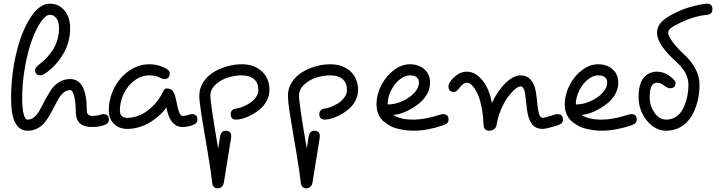

<svg xmlns="http://www.w3.org/2000/svg" viewBox="-20 -708 3919 1040"><path d="M40 -173.8Q40 -298.8 67.6 -417Q95.2 -535.2 144.3 -611.6Q193.4 -688 250 -688Q287.1 -688 312.7 -667.2Q338.4 -646.5 349.1 -617.7Q359.9 -588.9 359.9 -556.2Q359.9 -481.4 324.5 -419.7Q289.1 -357.9 237.8 -319.8Q212.4 -299.8 200.2 -299.8Q169.9 -299.8 169.9 -330.1Q169.9 -341.8 198.2 -363.8Q215.3 -376.5 231.2 -393.3Q247.1 -410.2 263.7 -434.1Q280.3 -458 290 -490Q299.8 -522 299.8 -556.2Q299.8 -572.8 295.7 -587.9Q291.5 -603 279.5 -615.5Q267.6 -627.9 250 -627.9Q228 -627.9 201.7 -589.8Q175.3 -551.8 152.8 -490.7Q130.4 -429.7 115.2 -344.5Q100.1 -259.3 100.1 -173.8Q100.1 -123 107.7 -91.6Q115.2 -60.1 129.9 -60.1Q150.9 -60.1 168.5 -76.4Q186 -92.8 198.2 -117.2Q210.4 -141.6 226.1 -169.9Q241.7 -198.2 257.8 -222.7Q273.9 -247.1 300.5 -263.4Q327.1 -279.8 359.9 -279.8Q450.2 -279.8 450.2 -109.9Q450.2 -80.1 480 -80.1Q502.9 -80.1 521 -85.9Q532.7 -89.8 540 -89.8Q569.8 -89.8 569.8 -60.1Q569.8 -48.3 563 -41.3Q556.2 -34.2 540 -28.8Q513.2 -20 480 -20Q459.5 -20 444.6 -23.7Q429.7 -27.3 416.7 -36.6Q403.8 -45.9 397 -64.2Q390.1 -82.5 390.1 -109.9Q390.1 -151.9 382.1 -186Q374 -220.2 359.9 -220.2Q341.8 -220.2 326.4 -208Q311 -195.8 299.3 -176.5Q287.6 -157.2 275.9 -133.8Q264.2 -110.4 250.7 -86.7Q237.3 -63 221.4 -43.7Q205.6 -24.4 181.9 -12.2Q158.2 0 129.9 0Q40 0 40 -173.8Z M569.3 -109.9Q569.3 -172.4 597.9 -229.7Q626.5 -287.1 677.7 -323.5Q729 -359.9 789.6 -359.9Q832.5 -359.9 869.6 -341.8Q885.7 -334 892.6 -327.1Q899.4 -320.3 899.4 -310.1Q899.4 -279.8 869.6 -279.8Q861.3 -279.8 844.7 -288.1Q820.3 -299.8 789.6 -299.8Q745.6 -299.8 708 -271.5Q670.4 -243.2 649.9 -199.5Q629.4 -155.8 629.4 -109.9Q629.4 -69.8 669.4 -69.8Q695.3 -69.8 720.7 -78.1Q746.1 -86.4 763.9 -97.9Q781.7 -109.4 798.3 -124.5Q814.9 -139.6 823.5 -149.7Q832 -159.7 838.4 -168.9Q848.6 -183.6 857.4 -200.7Q866.2 -217.8 870.6 -223.4Q875 -229 881.3 -229Q905.8 -229 916 -215.3Q926.3 -201.7 933.6 -168Q934.6 -164.1 936 -156.2Q939.9 -137.2 942.1 -127.4Q944.3 -117.7 948.7 -104.5Q953.1 -91.3 958.3 -85.7Q963.4 -80.1 969.7 -80.1Q982.4 -80.1 1000.5 -85.9Q1012.2 -89.8 1019.5 -89.8Q1049.3 -89.8 1049.3 -60.1Q1049.3 -48.3 1042.5 -41.3Q1035.6 -34.2 1019.5 -28.8Q992.7 -20 969.7 -20Q901.4 -20 881.8 -123.5L881.3 -127Q876 -117.7 864.7 -104.7Q853.5 -91.8 833.3 -74.7Q813 -57.6 789.6 -43.5Q766.1 -29.3 734.1 -19.5Q702.1 -9.8 669.4 -9.8Q624.5 -9.8 596.9 -37.4Q569.3 -64.9 569.3 -109.9Z M1059.6 -189.9Q1059.6 -229 1080.3 -261.7Q1101.1 -294.4 1134.3 -315.4Q1167.5 -336.4 1208 -348.1Q1248.5 -359.9 1289.6 -359.9Q1356 -359.9 1397.7 -322Q1439.5 -284.2 1439.5 -220.2Q1439.5 -189.5 1425 -162.4Q1410.6 -135.3 1389.4 -117.2Q1368.2 -99.1 1343 -85.7Q1317.9 -72.3 1296.1 -66.2Q1274.4 -60.1 1259.8 -60.1Q1229.5 -60.1 1229.5 -89.8Q1229.5 -102.1 1237.3 -110.4Q1245.1 -118.7 1259.8 -120.1Q1272 -121.1 1291.3 -128.4Q1310.5 -135.7 1330.6 -147.9Q1350.6 -160.2 1365 -179.7Q1379.4 -199.2 1379.4 -220.2Q1379.4 -259.8 1355.5 -279.8Q1331.5 -299.8 1289.6 -299.8Q1251.5 -299.8 1213.6 -287.8Q1175.8 -275.9 1147.7 -249.8Q1119.6 -223.6 1119.6 -189.9Q1119.6 -147.5 1161.6 96.2L1172.4 29.8Q1174.8 16.1 1182.6 8.1Q1190.4 0 1202.6 0Q1232.4 0 1232.4 29.8Q1232.4 35.2 1231.4 41Q1230 49.8 1211.9 161.6Q1193.8 273.4 1192.4 282.2Q1191.4 287.6 1189 293.5Q1186.5 299.3 1178.7 305.7Q1170.9 312 1159.7 312Q1132.8 312 1129.4 282.2Q1125.5 240.2 1103.5 106.9Q1100.1 87.4 1091.6 37.1Q1083 -13.2 1079.1 -37.4Q1075.2 -61.5 1069.6 -96.9Q1064 -132.3 1061.8 -154.3Q1059.6 -176.3 1059.6 -189.9Z M1539.6 -189.9Q1539.6 -229 1560.3 -261.7Q1581.1 -294.4 1614.3 -315.4Q1647.5 -336.4 1688 -348.1Q1728.5 -359.9 1769.5 -359.9Q1835.9 -359.9 1877.7 -322Q1919.4 -284.2 1919.4 -220.2Q1919.4 -189.5 1905 -162.4Q1890.6 -135.3 1869.4 -117.2Q1848.1 -99.1 1823 -85.7Q1797.9 -72.3 1776.1 -66.2Q1754.4 -60.1 1739.7 -60.1Q1709.5 -60.1 1709.5 -89.8Q1709.5 -102.1 1717.3 -110.4Q1725.1 -118.7 1739.7 -120.1Q1752 -121.1 1771.2 -128.4Q1790.5 -135.7 1810.5 -147.9Q1830.6 -160.2 1845 -179.7Q1859.4 -199.2 1859.4 -220.2Q1859.4 -259.8 1835.4 -279.8Q1811.5 -299.8 1769.5 -299.8Q1731.4 -299.8 1693.6 -287.8Q1655.8 -275.9 1627.7 -249.8Q1599.6 -223.6 1599.6 -189.9Q1599.6 -147.5 1641.6 96.2L1652.3 29.8Q1654.8 16.1 1662.6 8.1Q1670.4 0 1682.6 0Q1712.4 0 1712.4 29.8Q1712.4 35.2 1711.4 41Q1710 49.8 1691.9 161.6Q1673.8 273.4 1672.4 282.2Q1671.4 287.6 1668.9 293.5Q1666.5 299.3 1658.7 305.7Q1650.9 312 1639.6 312Q1612.8 312 1609.4 282.2Q1605.5 240.2 1583.5 106.9Q1580.1 87.4 1571.5 37.1Q1563 -13.2 1559.1 -37.4Q1555.2 -61.5 1549.6 -96.9Q1543.9 -132.3 1541.7 -154.3Q1539.6 -176.3 1539.6 -189.9Z M2019.5 -142.1Q2019.5 -195.8 2045.7 -246.6Q2071.8 -297.4 2113.8 -328.6Q2155.8 -359.9 2199.7 -359.9Q2247.6 -359.9 2278.6 -332.8Q2309.6 -305.7 2309.6 -259.8Q2309.6 -229 2294.2 -200.4Q2278.8 -171.9 2255.1 -151.9Q2231.4 -131.8 2203.9 -116.5Q2176.3 -101.1 2151.9 -93.5Q2127.4 -85.9 2110.4 -85.9Q2146 -60.1 2219.7 -60.1Q2281.2 -60.1 2360.4 -85.9Q2372.1 -89.8 2379.4 -89.8Q2409.7 -89.8 2409.7 -60.1Q2409.7 -48.3 2402.6 -41.3Q2395.5 -34.2 2379.4 -28.8Q2293.9 0 2219.7 0Q2201.2 0 2182.1 -2.2Q2163.1 -4.4 2139.2 -9.5Q2115.2 -14.6 2095 -25.4Q2074.7 -36.1 2057.1 -51Q2039.6 -65.9 2029.5 -89.4Q2019.5 -112.8 2019.5 -142.1ZM2079.6 -142.1Q2118.7 -142.1 2158.4 -159.7Q2198.2 -177.2 2223.9 -204.8Q2249.5 -232.4 2249.5 -259.8Q2249.5 -299.8 2199.7 -299.8Q2172.9 -299.8 2144.8 -277.3Q2116.7 -254.9 2098.1 -217.8Q2079.6 -180.7 2079.6 -142.1Z M2409.2 -240.2Q2409.2 -261.2 2440.7 -290.5Q2472.2 -319.8 2509.3 -319.8Q2553.7 -319.8 2591.8 -274.4Q2629.9 -229 2644.5 -149.9Q2675.3 -216.8 2718.3 -258.3Q2761.2 -299.8 2799.3 -299.8Q2834.5 -299.8 2855.2 -275.4Q2876 -251 2882.3 -211.9Q2885.3 -195.3 2888.7 -163.1Q2892.1 -130.9 2893.6 -120.1Q2900.4 -69.8 2919.4 -69.8Q2931.2 -69.8 2980.5 -85.9Q2992.2 -89.8 2999.5 -89.8Q3029.3 -89.8 3029.3 -60.1Q3029.3 -48.3 3022.5 -41.3Q3015.6 -34.2 2999.5 -28.8Q2938.5 -9.8 2919.4 -9.8Q2880.9 -9.8 2861.1 -36.4Q2841.3 -63 2834.5 -113.8Q2832.5 -126.5 2829.3 -157.5Q2826.2 -188.5 2824.2 -201.2Q2817.9 -240.2 2799.3 -240.2Q2787.6 -240.2 2769.3 -224.6Q2751 -209 2731.2 -182.6Q2711.4 -156.2 2694.1 -115.2Q2676.8 -74.2 2669.4 -29.8Q2667.5 -16.6 2656 -8.3Q2644.5 0 2629.4 0Q2616.7 0 2608.4 -7.6Q2600.1 -15.1 2599.6 -29.8Q2597.2 -81.1 2589.4 -122.6Q2581.5 -164.1 2571.5 -189Q2561.5 -213.9 2549.6 -230.5Q2537.6 -247.1 2527.8 -253.4Q2518.1 -259.8 2509.3 -259.8Q2498 -259.8 2487.8 -252Q2477.5 -244.1 2470.9 -234.9Q2464.4 -225.6 2455.8 -217.8Q2447.3 -210 2439.5 -210Q2409.2 -210 2409.2 -240.2Z M3039.1 -142.1Q3039.1 -195.8 3065.2 -246.6Q3091.3 -297.4 3133.3 -328.6Q3175.3 -359.9 3219.2 -359.9Q3267.1 -359.9 3298.1 -332.8Q3329.1 -305.7 3329.1 -259.8Q3329.1 -229 3313.7 -200.4Q3298.3 -171.9 3274.7 -151.9Q3251 -131.8 3223.4 -116.5Q3195.8 -101.1 3171.4 -93.5Q3147 -85.9 3129.9 -85.9Q3165.5 -60.1 3239.3 -60.1Q3300.8 -60.1 3379.9 -85.9Q3391.6 -89.8 3398.9 -89.8Q3429.2 -89.8 3429.2 -60.1Q3429.2 -48.3 3422.1 -41.3Q3415 -34.2 3398.9 -28.8Q3313.5 0 3239.3 0Q3220.7 0 3201.7 -2.2Q3182.6 -4.4 3158.7 -9.5Q3134.8 -14.6 3114.5 -25.4Q3094.2 -36.1 3076.7 -51Q3059.1 -65.9 3049.1 -89.4Q3039.1 -112.8 3039.1 -142.1ZM3099.1 -142.1Q3138.2 -142.1 3178 -159.7Q3217.8 -177.2 3243.4 -204.8Q3269 -232.4 3269 -259.8Q3269 -299.8 3219.2 -299.8Q3192.4 -299.8 3164.3 -277.3Q3136.2 -254.9 3117.7 -217.8Q3099.1 -180.7 3099.1 -142.1Z M3439 -180.2Q3439 -253.9 3466.6 -286.9Q3494.1 -319.8 3539.1 -319.8Q3576.2 -319.8 3608.9 -294.9Q3639.2 -272 3639.2 -259.8Q3639.2 -230 3608.9 -230Q3596.2 -230 3574.7 -246.1Q3558.6 -259.8 3539.1 -259.8Q3518.1 -259.8 3508.5 -240.5Q3499 -221.2 3499 -180.2Q3499 -136.2 3524.7 -98.1Q3550.3 -60.1 3588.9 -60.1Q3620.1 -60.1 3644 -77.1Q3668 -94.2 3681.6 -122.6Q3695.3 -150.9 3702.1 -183.3Q3709 -215.8 3709 -250Q3709 -314 3643.1 -373Q3539.1 -466.8 3539.1 -529.8Q3539.1 -564.9 3564.7 -590.6Q3590.3 -616.2 3643.1 -641.1Q3688 -662.6 3732.9 -673.8Q3774.9 -685.5 3806.2 -688H3809.1Q3838.9 -688 3838.9 -658.2Q3838.9 -643.6 3831.5 -636.5Q3824.2 -629.4 3809.1 -627.9Q3779.8 -625 3747.1 -616.2Q3706.1 -604.5 3667 -585.9Q3630.9 -569.3 3615 -556.6Q3599.1 -543.9 3599.1 -529.8Q3599.1 -514.2 3622.8 -481.7Q3646.5 -449.2 3679.7 -418.9Q3769 -337.4 3769 -250Q3769 -202.1 3758.1 -158.4Q3747.1 -114.7 3725.8 -78.9Q3704.6 -43 3669.2 -21.5Q3633.8 0 3588.9 0Q3546.9 0 3512 -27.1Q3477.1 -54.2 3458 -95.2Q3439 -136.2 3439 -180.2Z"/></svg>

Font: Pecita
Style: Book
Weight: 400
Width: 6
Version: Version 3.4.1